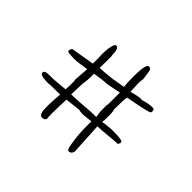

<svg xmlns="http://www.w3.org/2000/svg" viewBox="-138 -791 1009 1009"><g transform="rotate(45 366.5 -286.0)"><path d="M626 -426Q612 -422 602.5 -419.5Q593 -417 579.5 -414Q566 -411 545 -407Q524 -403 488 -396Q483 -381 483 -303Q488 -293 488 -261Q488 -250 487.5 -238Q487 -226 486 -212Q495 -216 544 -220Q547 -220 561 -220Q575 -220 591 -219.5Q607 -219 619.5 -216Q632 -213 632 -207Q632 -199 625 -189H620Q611 -189 593.5 -187.5Q576 -186 555.5 -184Q535 -182 515.5 -180.5Q496 -179 484 -179L494 0Q488 21 470 21Q464 21 460.5 12.5Q457 4 454.5 -9Q452 -22 450.5 -36.5Q449 -51 447 -62V-61Q446 -71 445 -84Q444 -95 443.5 -111Q443 -127 443 -147Q443 -155 443 -162Q443 -169 444 -175L407 -171Q399 -170 392.5 -169.5Q386 -169 381 -169Q363 -169 356 -173Q353 -172 270 -163Q267 -97 267 -59Q267 -45 267.5 -35Q268 -25 269 -18Q262 -5 247 -5Q237 -5 232 -12.5Q227 -20 225 -31Q223 -42 223 -55.5Q223 -69 223 -81Q223 -97 224.5 -116Q226 -135 228 -158H202Q190 -158 175.5 -158Q161 -158 145 -156Q141 -156 130.5 -156Q120 -156 108.5 -157.5Q97 -159 88.5 -162.5Q80 -166 80 -174Q80 -182 86 -185.5Q92 -189 101.5 -190Q111 -191 123 -190.5Q135 -190 148 -191L228 -198Q229 -208 229.5 -219Q230 -230 230 -242Q230 -265 228 -271Q228 -271 228.5 -280Q229 -289 230 -302Q231 -315 232 -329Q233 -343 234 -353Q217 -352 194.5 -347.5Q172 -343 144 -343Q128 -343 112 -344.5Q96 -346 96 -354Q96 -360 98.5 -365Q101 -370 104 -373L234 -395V-437Q234 -453 233 -461Q232 -469 233 -470Q233 -474 233.5 -486.5Q234 -499 236.5 -513Q239 -527 243 -538Q247 -549 254 -549Q263 -549 267 -542Q271 -535 272.5 -525.5Q274 -516 274 -506.5Q274 -497 276 -492V-471Q276 -457 276 -441Q276 -425 275 -405H282Q293 -405 313.5 -406.5Q334 -408 365 -412L436 -424Q433 -458 433 -483Q433 -491 433 -509Q433 -527 434.5 -546Q436 -565 440.5 -579Q445 -593 454 -593Q470 -593 472 -574Q474 -555 479 -526Q476 -511 476 -488Q476 -463 479 -430Q524 -443 545 -443Q552 -443 554 -442Q587 -454 617 -454Q625 -454 629 -451.5Q633 -449 633 -439Q633 -429 626 -426ZM445 -209Q443 -220 441.5 -232.5Q440 -245 440 -260V-293Q442 -298 442 -308.5Q442 -319 442 -337V-388Q426 -384 406.5 -380.5Q387 -377 362 -372H358Q349 -372 328.5 -369.5Q308 -367 276 -362Q276 -300 271 -288V-289Q270 -280 270 -267Q269 -256 269 -239.5Q269 -223 268 -200Q304 -201 327 -202.5Q350 -204 366.5 -205.5Q383 -207 396 -208Q409 -209 425 -209Z"/></g></svg>

Font: Gaegu Light
Style: Regular
Weight: 300
Designer: JIKJI
Foundry: JIKJI
Version: Version 1.00